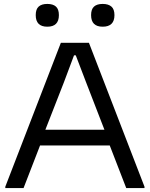

<svg xmlns="http://www.w3.org/2000/svg" viewBox="-20 -958 763 978"><path d="M7 -7 290 -740H433L716 -7V0H623L539 -217H184L100 0H7ZM512 -297 418 -540 366 -676H357L306 -540L211 -297ZM221 -822Q162 -822 162 -881Q162 -911 177 -924.5Q192 -938 221 -938Q250 -938 265 -924.5Q280 -911 280 -881Q280 -822 221 -822ZM503 -822Q444 -822 444 -881Q444 -911 459 -924.5Q474 -938 503 -938Q532 -938 547.5 -924.5Q563 -911 563 -881Q563 -822 503 -822Z"/></svg>

Font: Encode Sans Wide
Style: Regular
Weight: 400
Designer: Pablo Impallari, Andres Torresi
Foundry: Pablo Impallari, Andres Torresi
Version: Version 1.000; ttfautohint (v1.00) -l 8 -r 50 -G 200 -x 14 -